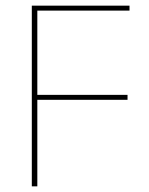

<svg xmlns="http://www.w3.org/2000/svg" viewBox="-20 -659 527 679"><path d="M92.5 0V-639H112V0ZM102.5 -306V-323.5H431V-306ZM98 -621.5V-639H438V-621.5Z"/></svg>

Font: Anek Odia Medium Thin
Style: Regular
Weight: 250
Version: Version 1.003